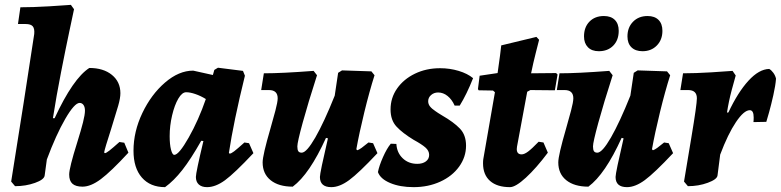

<svg xmlns="http://www.w3.org/2000/svg" viewBox="-20 -759 3217 791"><path d="M472 -174 492 -171 509 -130Q437 -52 395.5 -21Q354 10 320 10Q292 10 278.5 -2Q265 -14 265 -40Q265 -67 298 -172Q314 -223 322 -255Q330 -287 330 -303Q330 -318 324 -326.5Q318 -335 308 -335Q287 -335 249 -269.5Q211 -204 173 -102L164 -36Q162 -19 124 -5.5Q86 8 42 8L26 -11Q40 -96 77.5 -336Q115 -576 121 -619Q123 -641 115 -650.5Q107 -660 86 -660H54L64 -729Q115 -729 183 -733Q251 -737 272 -739L285 -721Q281 -702 266 -631.5Q251 -561 231.5 -461.5Q212 -362 198 -272H205Q281 -436 348 -479Q406 -479 441 -450.5Q476 -422 476 -375Q476 -355 467 -323.5Q458 -292 437 -225Q412 -148 409 -131L412 -128Q417 -128 430.5 -138.5Q444 -149 472 -174Z M987 -172 1006 -169 1024 -128Q946 -45 907 -16.5Q868 12 833 12Q811 12 799 1Q787 -10 787 -30Q787 -48 818 -178L809 -179Q766 -103 731 -58.5Q696 -14 660 12Q599 12 564.5 -27.5Q530 -67 530 -138Q530 -217 566.5 -293.5Q603 -370 660 -419Q717 -468 776 -468L857 -450L863 -471L878 -480L981 -467L989 -447Q942 -256 923 -129L926 -126Q932 -126 944.5 -135.5Q957 -145 987 -172ZM828 -351Q807 -364 785 -371.5Q763 -379 747 -379Q730 -379 714.5 -352.5Q699 -326 689 -283.5Q679 -241 679 -198Q679 -164 684.5 -142.5Q690 -121 698 -121Q717 -121 757.5 -192.5Q798 -264 828 -351Z M1535 -128Q1458 -46 1418.5 -17Q1379 12 1345 12Q1298 12 1298 -30Q1298 -47 1331 -189L1323 -191Q1255 -41 1186 10Q1128 10 1095 -16.5Q1062 -43 1062 -90Q1062 -119 1094 -229Q1105 -267 1114.5 -303Q1124 -339 1124 -354Q1124 -388 1088 -388H1056L1067 -457Q1142 -457 1272 -467L1286 -449Q1249 -334 1227 -253.5Q1205 -173 1205 -156Q1205 -142 1209 -136Q1213 -130 1223 -130Q1243 -130 1279 -192.5Q1315 -255 1359 -365L1373 -459L1389 -469L1510 -465L1523 -449Q1502 -383 1481 -297Q1460 -211 1448 -144L1452 -140Q1459 -142 1470 -150Q1481 -158 1498 -172L1517 -169Z M1699 -84Q1721 -84 1734.5 -94Q1748 -104 1748 -121Q1748 -138 1732.5 -151.5Q1717 -165 1684 -183Q1638 -211 1613.5 -237.5Q1589 -264 1589 -308Q1589 -356 1616 -394.5Q1643 -433 1689.5 -455.5Q1736 -478 1793 -478Q1833 -478 1869.5 -467Q1906 -456 1929 -437Q1903 -371 1874 -324H1853Q1842 -349 1824 -363.5Q1806 -378 1785 -378Q1768 -378 1756 -367.5Q1744 -357 1744 -342Q1744 -330 1751.5 -320.5Q1759 -311 1774 -301Q1782 -295 1802 -283Q1849 -256 1874.5 -229.5Q1900 -203 1900 -159Q1900 -112 1871.5 -72.5Q1843 -33 1793.5 -10.5Q1744 12 1684 12Q1628 12 1587.5 -5Q1547 -22 1537 -50Q1542 -76 1558 -112Q1574 -148 1590 -167L1613 -166Q1615 -130 1639 -107Q1663 -84 1699 -84Z M2237 -130Q2189 -66 2146.5 -27Q2104 12 2081 12Q2028 12 1999 -13.5Q1970 -39 1970 -86Q1970 -97 1971 -103L2019 -379L2011 -386L1952 -387L1949 -392L1956 -447L2030 -458Q2036 -498 2040 -530Q2044 -562 2045 -572L2190 -607L2201 -595Q2198 -583 2187.5 -542Q2177 -501 2168 -457L2271 -458L2277 -452L2266 -387L2165 -388L2152 -381L2110 -155L2109 -145Q2109 -123 2129 -123Q2140 -123 2155.5 -134.5Q2171 -146 2199 -175L2219 -172Z M2753 -128Q2676 -46 2636.5 -17Q2597 12 2563 12Q2516 12 2516 -30Q2516 -47 2549 -189L2541 -191Q2473 -41 2404 10Q2346 10 2313 -16.5Q2280 -43 2280 -90Q2280 -119 2312 -229Q2323 -267 2332.5 -303Q2342 -339 2342 -354Q2342 -388 2306 -388H2274L2285 -457Q2360 -457 2490 -467L2504 -449Q2467 -334 2445 -253.5Q2423 -173 2423 -156Q2423 -142 2427 -136Q2431 -130 2441 -130Q2461 -130 2497 -192.5Q2533 -255 2577 -365L2591 -459L2607 -469L2728 -465L2741 -449Q2720 -383 2699 -297Q2678 -211 2666 -144L2670 -140Q2677 -142 2688 -150Q2699 -158 2716 -172L2735 -169ZM2386 -609Q2386 -647 2408.5 -670Q2431 -693 2468 -693Q2497 -693 2513 -677Q2529 -661 2529 -632Q2529 -594 2506.5 -571Q2484 -548 2447 -548Q2418 -548 2402 -564.5Q2386 -581 2386 -609ZM2565 -609Q2565 -646 2588 -669.5Q2611 -693 2648 -693Q2677 -693 2693 -677Q2709 -661 2709 -632Q2709 -595 2686 -571.5Q2663 -548 2627 -548Q2598 -548 2581.5 -564Q2565 -580 2565 -609Z M2851 -354Q2851 -388 2815 -388H2783L2794 -457Q2844 -457 2910.5 -461Q2977 -465 2998 -467L3011 -448Q3007 -435 2994.5 -388Q2982 -341 2975 -295L2981 -296Q3020 -379 3063.5 -426.5Q3107 -474 3149 -475Q3158 -470 3166 -459Q3174 -448 3177 -435Q3175 -407 3166 -367Q3157 -327 3148.5 -296.5Q3140 -266 3137 -257L3084 -256Q3085 -263 3085 -275Q3085 -305 3069 -305Q3045 -305 3012 -256Q2979 -207 2947 -122L2936 -36Q2934 -20 2896 -6Q2858 8 2814 8L2798 -11Q2806 -59 2828.5 -194Q2851 -329 2851 -354Z"/></svg>

Font: Alegreya ExtraBold
Style: Italic
Weight: 800
Italic angle: -7°
Designer: Juan Pablo del Peral
Foundry: Huerta Tipografica
Version: Version 2.007; ttfautohint (v1.6)